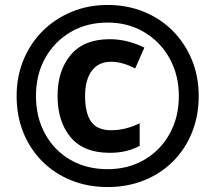

<svg xmlns="http://www.w3.org/2000/svg" viewBox="-20 -744 868 774"><path d="M414 10Q334 10 267 -17Q200 -44 150.5 -93.5Q101 -143 74 -210Q47 -277 47 -357Q47 -435 74.5 -502Q102 -569 151.5 -618.5Q201 -668 268 -696Q335 -724 414 -724Q492 -724 559 -697Q626 -670 675.5 -620.5Q725 -571 753 -504Q781 -437 781 -357Q781 -277 754 -210Q727 -143 677.5 -93.5Q628 -44 561 -17Q494 10 414 10ZM414 -62Q496 -62 561 -99.5Q626 -137 663.5 -204Q701 -271 701 -357Q701 -441 664 -508Q627 -575 562 -614Q497 -653 414 -653Q330 -653 265 -615Q200 -577 162.5 -510.5Q125 -444 125 -357Q125 -271 162 -204Q199 -137 264 -99.5Q329 -62 414 -62ZM422 -128Q317 -128 264.5 -191Q212 -254 212 -358Q212 -459 265 -522.5Q318 -586 422 -586Q459 -586 494.5 -577Q530 -568 562 -552L525 -468Q474 -495 427 -495Q377 -495 350 -458.5Q323 -422 323 -357Q323 -288 347.5 -253.5Q372 -219 428 -219Q486 -219 543 -247V-156Q516 -142 487.5 -135Q459 -128 422 -128Z"/></svg>

Font: Noto Kufi Arabic ExtraBold
Style: Regular
Weight: 800
Designer: Monotype Design Team, David Williams, Khaled Hosny
Foundry: Google LLC
Version: Version 2.109; ttfautohint (v1.8.4.7-5d5b)